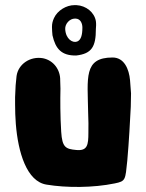

<svg xmlns="http://www.w3.org/2000/svg" viewBox="-20 -732 572 752"><path d="M191.4 -661.1C186.5 -650.4 183.6 -639.6 183.6 -627.9V-625C183.6 -615.2 184.6 -603.5 185.5 -593.8C197.3 -541 220.7 -513.7 278.3 -514.6C339.8 -521.5 355.5 -549.8 355.5 -618.2C355.5 -623 356.4 -627.9 356.4 -632.8C356.4 -638.7 356.4 -643.6 355.5 -649.4C349.6 -683.6 317.4 -710 279.3 -711.9H271.5C240.2 -711.9 205.1 -691.4 191.4 -661.1ZM302.7 -624C302.7 -593.8 296.9 -575.2 282.2 -569.3C264.6 -562.5 237.3 -579.1 235.4 -618.2C234.4 -638.7 252.9 -659.2 273.4 -659.2H276.4C295.9 -658.2 302.7 -639.6 302.7 -624ZM44.9 -434.6C42 -413.1 40 -385.7 39.1 -351.6V-323.2C39.1 -297.9 40 -272.5 42 -246.1C50.8 -136.7 84 -20.5 163.1 -8.8C239.3 3.9 344.7 3.9 429.7 -13.7C472.7 -22.5 470.7 -27.3 478.5 -102.5C485.4 -179.7 489.3 -258.8 492.2 -313.5L493.2 -366.2L489.3 -418C485.4 -460.9 466.8 -506.8 420.9 -506.8C306.6 -506.8 323.2 -426.8 325.2 -292C326.2 -262.7 327.1 -236.3 326.2 -211.9C326.2 -164.1 322.3 -140.6 279.3 -144.5C237.3 -148.4 223.6 -154.3 219.7 -215.8C215.8 -277.3 215.8 -341.8 216.8 -384.8L215.8 -417C216.8 -457 191.4 -495.1 148.4 -503.9C98.6 -512.7 51.8 -481.4 44.9 -434.6Z"/></svg>

Font: Day Care
Style: Regular
Weight: 400
Designer: Noponies
Version: Version 1.000;PS 001.000;hotconv 1.0.88;makeotf.lib2.5.64775